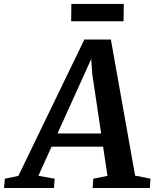

<svg xmlns="http://www.w3.org/2000/svg" viewBox="-89 -946 777 966"><path d="M335.4 -747.1H468.8L590.8 -62.5L668 -46.9L665 0H377.4L380.4 -46.9L451.7 -61L429.7 -208H170.4L104 -61.5L186 -46.9L182.6 0H-68.8L-64.5 -46.9L3.4 -61ZM419.9 -274.4 375 -574.7 370.1 -649.4 200.2 -274.4ZM270 -926.3H533.7L532.7 -838.9H269Z"/></svg>

Font: Brush Lettering One
Style: Bold Italic
Weight: 400
Italic angle: -7°
Designer: Eben Sorkin
Foundry: Eben Sorkin
Version: Version 1.001